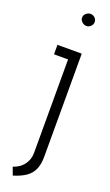

<svg xmlns="http://www.w3.org/2000/svg" viewBox="-176 -743 566 988"><g transform="rotate(20 106.5 -249.5)"><path d="M162 63V-501H29V-449H106V62Q106 86 97 106.5Q88 127 71 142.5Q54 158 27 167L43 210Q86 197 112 178.5Q138 160 150 132Q162 104 162 63ZM169 -676Q169 -690 159 -699.5Q149 -709 135 -709Q122 -709 111 -699.5Q100 -690 100 -676Q100 -663 111 -653Q122 -643 135 -643Q149 -643 159 -653Q169 -663 169 -676Z"/></g></svg>

Font: AdventPro_ExpandedRegular
Style: ExpandedRegular
Weight: 400
Width: 7
Designer: VivaRado, Andreas Kalpakidis
Foundry: VivaRado, Andreas Kalpakidis
Version: Version 3.000